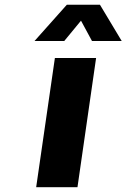

<svg xmlns="http://www.w3.org/2000/svg" viewBox="-20 -781 528 801"><path d="M124 -609.9 258.8 -761.2H397L487.8 -609.9H363.8L317.9 -694.8L248 -609.9ZM130.9 0 209 -539.1H380.9L303.2 0Z"/></svg>

Font: Trueno
Style: Bold Italic
Weight: 700
Designer: Julieta Ulanovsky
Foundry: Julieta Ulanovsky
Version: Version 3.001b | FøM Fix